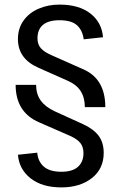

<svg xmlns="http://www.w3.org/2000/svg" viewBox="-20 -727 527 835"><path d="M274 -376 148 -432Q58 -471 58 -557Q58 -603 82 -637Q106 -671 147.5 -689Q189 -707 238 -707Q324 -707 373.5 -668Q423 -629 428 -565L344 -556Q339 -595 315 -617Q291 -639 238 -639Q191 -639 167 -619Q143 -599 143 -560Q143 -534 157.5 -517.5Q172 -501 204 -487L339 -427Q438 -386 438 -261H349Q349 -302 331 -330.5Q313 -359 274 -376ZM58 -54 142 -63Q145 -25 170.5 -2.5Q196 20 247 20Q295 20 319 -1.5Q343 -23 343 -61Q343 -88 329.5 -105Q316 -122 285 -136L150 -195Q48 -239 48 -358H137Q137 -318 157 -290Q177 -262 218 -243L341 -187Q387 -166 409 -136.5Q431 -107 431 -62Q431 7 379.5 47.5Q328 88 247 88Q163 88 113 48.5Q63 9 58 -54Z"/></svg>

Font: Krub Medium
Style: Regular
Weight: 500
Designer: Ekaluck Peanpanawate
Foundry: Cadson Demak Co.,Ltd.
Version: Version 1.000; ttfautohint (v1.6)